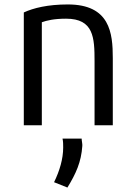

<svg xmlns="http://www.w3.org/2000/svg" viewBox="-20 -561 606 863"><path d="M261 62H347C347 72 351 86 350 95C345 168 321 220 283 282L223 258C248 207 264 153 264 102C264 90 264 74 261 62ZM487 2H405V-286C405 -392 401 -477 277 -477C223 -477 190 -469 168 -461V2H87V-505C130 -525 195 -541 285 -541C474 -541 487 -413 487 -300Z"/></svg>

Font: Repo Regular
Style: Regular
Weight: 400
Designer: Stefan Peev
Foundry: Context Ltd
Version: Version 1.502